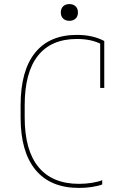

<svg xmlns="http://www.w3.org/2000/svg" viewBox="-20 -911 640 941"><path d="M367 10Q227 10 154 -78.5Q81 -167 81 -335V-395Q81 -564 151.5 -652Q222 -740 357 -740Q396 -740 429.5 -732.5Q463 -725 491 -710V-480H471V-713L481 -692Q431 -720 357 -720Q231 -720 166 -638Q101 -556 101 -395V-335Q101 -175 168.5 -92.5Q236 -10 367 -10Q400 -10 431 -15Q462 -20 481 -28V-7Q460 1 429.5 5.5Q399 10 367 10ZM320 -809Q301 -809 289.5 -820Q278 -831 278 -850Q278 -869 289.5 -880Q301 -891 320 -891Q339 -891 350.5 -880Q362 -869 362 -850Q362 -831 350.5 -820Q339 -809 320 -809Z"/></svg>

Font: M PLUS Code Latin Expanded Thin
Style: Regular
Weight: 250
Width: 7
Designer: Coji Morishita
Foundry: UNDERFOREST DESIGN
Version: Version 1.002; ttfautohint (v1.8.3)